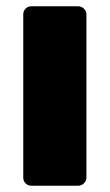

<svg xmlns="http://www.w3.org/2000/svg" viewBox="-20 -591 349 611"><path d="M80 0Q69 0 61.5 -7.5Q54 -15 54 -26V-545Q54 -556 61.5 -563.5Q69 -571 80 -571H229Q239 -571 247 -563.5Q255 -556 255 -545V-26Q255 -15 247 -7.5Q239 0 229 0Z"/></svg>

Font: Rubik ExtraBold
Style: Regular
Weight: 800
Designer: Hubert and Fischer
Foundry: Hubert and Fischer
Version: Version 2.300;gftools[0.9.30]